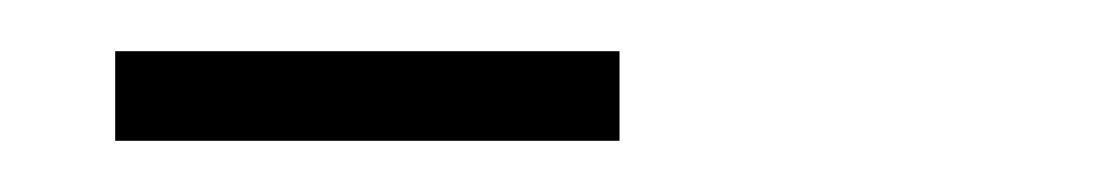

<svg xmlns="http://www.w3.org/2000/svg" viewBox="-20 -695 429 75"><path d="M25 -675H222V-640H25Z"/></svg>

Font: Big Shoulders Stencil Text Thin Thin
Style: Regular
Weight: 250
Version: Version 2.001